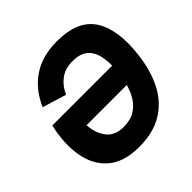

<svg xmlns="http://www.w3.org/2000/svg" viewBox="-185 -870 1039 1039"><g transform="rotate(-45 335.0 -350.0)"><path d="M306 10Q191 10 126.5 -44.5Q62 -99 45 -193Q28 -287 55 -405H513Q514 -453 502.5 -491.5Q491 -530 461.5 -552Q432 -574 377 -574Q321 -574 283.5 -545.5Q246 -517 225 -470L88 -512Q130 -608 206.5 -659Q283 -710 394 -710Q555 -710 615.5 -614.5Q676 -519 654 -343Q641 -235 599.5 -156Q558 -77 485.5 -33.5Q413 10 306 10ZM322 -126Q374 -126 408 -146.5Q442 -167 463 -201Q484 -235 495 -275H187Q191 -210 224 -168Q257 -126 322 -126Z"/></g></svg>

Font: Haskoy ExtraBold
Style: Italic
Weight: 800
Designer: Ertekin Erdin
Foundry: Ertekin Erdin
Version: Version 2.000; ttfautohint (v1.8.4.7-5d5b)